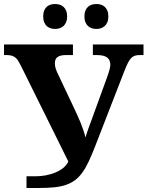

<svg xmlns="http://www.w3.org/2000/svg" viewBox="-20 -935 734 955"><path d="M693.8 -661.1H674.8Q660.2 -661.1 650.1 -657.7Q640.1 -654.3 631.8 -645.5Q623.5 -636.7 616 -621.6Q608.4 -606.4 599.1 -583L453.1 -207Q436.5 -164.6 421.6 -132.6Q406.7 -100.6 390.1 -77.4Q373.5 -54.2 353.8 -39.3Q334 -24.4 308.6 -15.6Q283.2 -6.8 250.2 -3.4Q217.3 0 173.8 0H111.8V-58.1H155.8Q181.2 -58.1 206.8 -62.7Q232.4 -67.4 254.9 -76.7Q277.3 -85.9 294.4 -99.6Q311.5 -113.3 319.8 -131.8L84 -607.9Q76.7 -622.6 70.3 -632.8Q64 -643.1 55.9 -649.2Q47.9 -655.3 37.8 -658.2Q27.8 -661.1 13.2 -661.1H0V-713.9H342.8V-661.1H307.1Q281.2 -661.1 267.1 -651.9Q252.9 -642.6 252.9 -620.1Q252.9 -606 257.6 -592.3Q262.2 -578.6 270 -563L346.2 -401.9Q354.5 -384.3 363.5 -364.7Q372.6 -345.2 380.6 -325.4Q388.7 -305.7 395 -286.6Q401.4 -267.6 404.8 -251Q411.1 -271.5 418.7 -293.2Q426.3 -314.9 437 -342.8L509.8 -543Q519 -567.4 523.9 -585.4Q528.8 -603.5 528.8 -611.8Q528.8 -637.7 512.5 -649.4Q496.1 -661.1 462.9 -661.1H441.9V-713.9H693.8ZM194.8 -853Q194.8 -870.1 199.7 -882.1Q204.6 -894 212.6 -901.4Q220.7 -908.7 231.4 -911.9Q242.2 -915 253.9 -915Q265.6 -915 276.4 -911.9Q287.1 -908.7 295.4 -901.4Q303.7 -894 308.8 -882.1Q314 -870.1 314 -853Q314 -836.4 308.8 -824.5Q303.7 -812.5 295.4 -805.2Q287.1 -797.9 276.4 -794.4Q265.6 -791 253.9 -791Q242.2 -791 231.4 -794.4Q220.7 -797.9 212.6 -805.2Q204.6 -812.5 199.7 -824.5Q194.8 -836.4 194.8 -853ZM399.9 -853Q399.9 -870.1 404.8 -882.1Q409.7 -894 418 -901.4Q426.3 -908.7 437 -911.9Q447.8 -915 460 -915Q471.2 -915 481.7 -911.9Q492.2 -908.7 500.5 -901.4Q508.8 -894 513.9 -882.1Q519 -870.1 519 -853Q519 -836.4 513.9 -824.5Q508.8 -812.5 500.5 -805.2Q492.2 -797.9 481.7 -794.4Q471.2 -791 460 -791Q447.8 -791 437 -794.4Q426.3 -797.9 418 -805.2Q409.7 -812.5 404.8 -824.5Q399.9 -836.4 399.9 -853Z"/></svg>

Font: Droid Serif
Style: Bold
Weight: 700
Designer: Monotype Design team
Foundry: Monotype Imaging Inc.
Version: Version 1.03